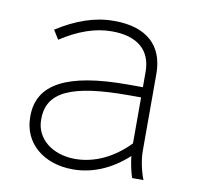

<svg xmlns="http://www.w3.org/2000/svg" viewBox="-65 -593 682 666"><g transform="rotate(10 276.0 -260.0)"><path d="M233 6C301 6 368 -22 425 -75C428 -49 434 -20 441 0H481C470 -27 461 -68 461 -98V-371C461 -470 400 -526 287 -526H283C218 -526 152 -503 85 -460L105 -428C166 -468 226 -489 282 -489H285C374 -489 423 -447 423 -371V-317H369C157 -317 56 -264 56 -151V-147C56 -56 129 6 233 6ZM234 -31C153 -31 95 -79 95 -144V-147C95 -243 178 -281 379 -281H423V-119C369 -63 303 -31 234 -31Z"/></g></svg>

Font: Fixel Text ExtraLight
Style: Regular
Weight: 200
Width: 4
Designer: AlfaBravo + MacPaw
Foundry: Kyrylo Tkachov, Marchela Mozhyna, Serhii Makarenko, Maria Weinstein, Zakhar Kryvoshyya
Version: Version 1.211